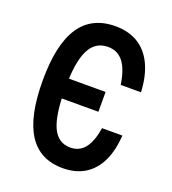

<svg xmlns="http://www.w3.org/2000/svg" viewBox="-149 -929 947 1057"><g transform="rotate(20 325.0 -400.0)"><path d="M418 -342H191V-458H418ZM339 17Q204 17 137.5 -86.5Q71 -190 71 -400Q71 -610 139.5 -713.5Q208 -817 347 -817Q424 -817 479 -783.5Q534 -750 565.5 -684.5Q597 -619 602 -523H483Q470 -611 436.5 -653.5Q403 -696 347 -696Q272 -696 237 -625Q202 -554 202 -400Q202 -246 234.5 -175Q267 -104 339 -104Q392 -104 423.5 -143.5Q455 -183 468 -264H587Q581 -173 550.5 -110.5Q520 -48 466.5 -15.5Q413 17 339 17Z"/></g></svg>

Font: Martian Mono SemiCondensed Medium
Style: Regular
Weight: 500
Width: 4
Designer: Roman Shamin
Foundry: Evil Martians
Version: Version 1.000